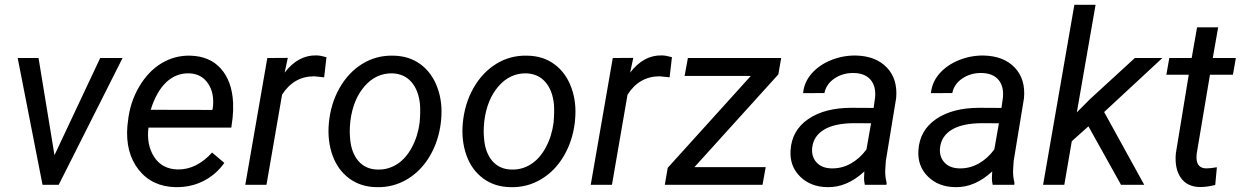

<svg xmlns="http://www.w3.org/2000/svg" viewBox="-20 -770 5169 800"><path d="M207 -123.5 397.5 -528.3H490.7L224.6 0H157.2L53.7 -528.3H140.6Z M711.9 9.8Q613.3 7.8 557.6 -63Q502 -133.8 510.7 -244.1L513.2 -265.1Q521.5 -343.8 559.8 -408.7Q598.1 -473.6 653.3 -506.6Q708.5 -539.6 772.5 -538.1Q854 -536.1 900.4 -483.9Q946.8 -431.6 951.2 -342.3Q952.6 -310.5 949.2 -278.8L943.8 -238.3H598.6Q589.8 -166.5 622.3 -116.2Q654.8 -65.9 719.2 -64Q797.4 -62 863.8 -134.3L914.6 -91.3Q881.3 -43.5 828.9 -16.4Q776.4 10.7 711.9 9.8ZM768.1 -464.4Q713.4 -465.8 672.6 -427.2Q631.8 -388.7 607.9 -312.5L864.7 -312L866.7 -319.8Q874.5 -381.3 846.9 -422.1Q819.3 -462.9 768.1 -464.4Z M1330.6 -447.8 1289.1 -452.1Q1204.1 -452.1 1155.3 -375.5L1090.3 0H1002L1093.8 -528.3L1179.2 -528.8L1166 -467.3Q1222.2 -541 1298.3 -539.1Q1314.5 -539.1 1340.3 -531.7Z M1618.7 -538.1Q1685.1 -537.1 1732.4 -502Q1779.8 -466.8 1802.5 -405Q1825.2 -343.3 1817.9 -270L1816.9 -259.3Q1807.6 -182.1 1771 -119.9Q1734.4 -57.6 1676.3 -22.9Q1618.2 11.7 1548.8 9.8Q1482.9 8.8 1435.3 -26.4Q1387.7 -61.5 1365.7 -122.1Q1343.8 -182.6 1350.1 -255.4Q1357.4 -337.4 1394.5 -402.8Q1431.6 -468.3 1490 -504.2Q1548.3 -540 1618.7 -538.1ZM1439 -254.9Q1435.5 -224.1 1439 -190.9Q1443.8 -133.3 1473.4 -99.1Q1502.9 -64.9 1552.2 -63.5Q1596.2 -62 1633.3 -85.2Q1670.4 -108.4 1695.8 -155.3Q1721.2 -202.1 1728.5 -259.3Q1732.4 -304.2 1730 -335Q1724.1 -394 1694.3 -428.2Q1664.6 -462.4 1615.2 -464.4Q1546.9 -465.8 1499 -410.6Q1451.2 -355.5 1439.9 -266.1Z M2176.8 -538.1Q2243.2 -537.1 2290.5 -502Q2337.9 -466.8 2360.6 -405Q2383.3 -343.3 2376 -270L2375 -259.3Q2365.7 -182.1 2329.1 -119.9Q2292.5 -57.6 2234.4 -22.9Q2176.3 11.7 2106.9 9.8Q2041 8.8 1993.4 -26.4Q1945.8 -61.5 1923.8 -122.1Q1901.9 -182.6 1908.2 -255.4Q1915.5 -337.4 1952.6 -402.8Q1989.7 -468.3 2048.1 -504.2Q2106.4 -540 2176.8 -538.1ZM1997.1 -254.9Q1993.7 -224.1 1997.1 -190.9Q2002 -133.3 2031.5 -99.1Q2061 -64.9 2110.4 -63.5Q2154.3 -62 2191.4 -85.2Q2228.5 -108.4 2253.9 -155.3Q2279.3 -202.1 2286.6 -259.3Q2290.5 -304.2 2288.1 -335Q2282.2 -394 2252.4 -428.2Q2222.7 -462.4 2173.3 -464.4Q2105 -465.8 2057.1 -410.6Q2009.3 -355.5 1998 -266.1Z M2770 -447.8 2728.5 -452.1Q2643.6 -452.1 2594.7 -375.5L2529.8 0H2441.4L2533.2 -528.3L2618.7 -528.8L2605.5 -467.3Q2661.6 -541 2737.8 -539.1Q2753.9 -539.1 2779.8 -531.7Z M2873.5 -73.7H3170.4L3157.2 0H2750L2762.2 -70.8L3108.4 -453.6H2832.5L2846.2 -528.3H3234.9L3223.1 -460Z M3583.5 0Q3580.1 -14.2 3580.1 -27.8L3581.5 -55.7Q3508.8 11.7 3427.2 9.8Q3357.4 8.8 3313.7 -34.4Q3270 -77.6 3273.9 -142.6Q3278.8 -226.6 3347.4 -273.7Q3416 -320.8 3527.8 -320.8L3620.1 -320.3L3626 -362.3Q3630.9 -409.7 3607.7 -437.3Q3584.5 -464.8 3538.1 -465.8Q3492.7 -466.8 3457.8 -443.6Q3422.9 -420.4 3415 -382.3L3326.2 -381.8Q3330.6 -428.2 3362.3 -464.1Q3394 -500 3443.8 -519.8Q3493.7 -539.6 3546.9 -538.6Q3629.4 -536.6 3675.3 -488.5Q3721.2 -440.4 3713.9 -360.8L3670.9 -99.1L3668.5 -61.5Q3667.5 -34.7 3674.3 -8.3L3673.3 0ZM3444.8 -68.4Q3487.3 -67.4 3525.1 -88.6Q3563 -109.9 3590.3 -147.5L3609.4 -256.3L3542.5 -256.8Q3459 -256.8 3414.6 -230.5Q3370.1 -204.1 3364.3 -155.8Q3359.9 -118.7 3381.6 -94Q3403.3 -69.3 3444.8 -68.4Z M4116.2 0Q4112.8 -14.2 4112.8 -27.8L4114.3 -55.7Q4041.5 11.7 3960 9.8Q3890.1 8.8 3846.4 -34.4Q3802.7 -77.6 3806.6 -142.6Q3811.5 -226.6 3880.1 -273.7Q3948.7 -320.8 4060.5 -320.8L4152.8 -320.3L4158.7 -362.3Q4163.6 -409.7 4140.4 -437.3Q4117.2 -464.8 4070.8 -465.8Q4025.4 -466.8 3990.5 -443.6Q3955.6 -420.4 3947.8 -382.3L3858.9 -381.8Q3863.3 -428.2 3895 -464.1Q3926.8 -500 3976.6 -519.8Q4026.4 -539.6 4079.6 -538.6Q4162.1 -536.6 4208 -488.5Q4253.9 -440.4 4246.6 -360.8L4203.6 -99.1L4201.2 -61.5Q4200.2 -34.7 4207 -8.3L4206.1 0ZM3977.5 -68.4Q4020 -67.4 4057.9 -88.6Q4095.7 -109.9 4123 -147.5L4142.1 -256.3L4075.2 -256.8Q3991.7 -256.8 3947.3 -230.5Q3902.8 -204.1 3897 -155.8Q3892.6 -118.7 3914.3 -94Q3936 -69.3 3977.5 -68.4Z M4515.1 -243.7 4445.8 -181.6 4414.6 0H4326.2L4456.5 -750H4544.9L4466.8 -301.8L4521 -356.4L4708.5 -528.3H4823.2L4580.6 -303.2L4747.6 0H4650.9Z M5055.7 -656.2 5033.2 -528.3H5129.4L5117.2 -458.5H5021.5L4966.3 -129.9Q4964.8 -117.2 4965.8 -106.4Q4969.2 -68.4 5007.3 -68.4Q5023.4 -68.4 5050.3 -73.2L5043.5 0.5Q5011.7 9.3 4979 9.3Q4926.3 8.3 4899.9 -29.5Q4873.5 -67.4 4879.4 -131.3L4933.1 -458.5H4839.8L4852.1 -528.3H4945.3L4967.8 -656.2Z"/></svg>

Font: RobotoDraft
Style: Italic
Weight: 400
Italic angle: -12°
Version: Version 2.001101; 2014